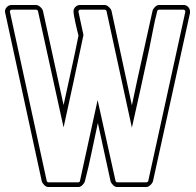

<svg xmlns="http://www.w3.org/2000/svg" viewBox="-40 -753 788 773"><path d="M601 -714Q594 -714 593 -708Q583 -670 576 -632.5Q569 -595 561 -557Q544 -477 526.5 -398Q509 -319 491 -239L389 -708Q387 -714 381 -714H283Q280 -714 277.5 -711Q275 -708 276 -705L296 -612Q276 -518 256.5 -426Q237 -334 216 -240L113 -708Q111 -714 105 -714H7Q4 -714 1.5 -711Q-1 -708 0 -705L148 -25Q150 -19 155 -19H275Q281 -19 282 -25L353 -350L425 -25Q427 -19 432 -19H549Q555 -19 557 -25L706 -705Q707 -708 704.5 -711Q702 -714 699 -714ZM699 -733Q710 -733 717.5 -725Q725 -717 725 -706V-701L576 -24Q574 -16 565.5 -8Q557 0 549 0H432Q423 0 415 -8Q407 -16 405 -24L354 -258Q341 -199 329 -140.5Q317 -82 302 -24Q300 -16 292 -8Q284 0 275 0H155Q146 0 138 -8Q130 -16 128 -24L-19 -701Q-19 -703 -19.5 -704Q-20 -705 -20 -706Q-20 -717 -12 -725Q-4 -733 7 -733H105Q113 -733 122 -725Q131 -717 133 -709L216 -330Q231 -400 246.5 -469.5Q262 -539 276 -610Q274 -618 270.5 -631.5Q267 -645 264 -659.5Q261 -674 258.5 -687Q256 -700 256 -707Q256 -718 264 -725.5Q272 -733 283 -733H381Q389 -733 398 -725Q407 -717 409 -709L491 -329Q511 -425 532 -519Q553 -613 574 -709Q576 -717 584 -725Q592 -733 601 -733Z"/></svg>

Font: RonaldsonGothicLicht
Style: Regular
Weight: 400
Designer: Mr. Robertson for MacKellar, Smiths & Jordan Co. Philadelphia
Foundry: CAT-Fonts Peter Wiegel
Version: 1.000